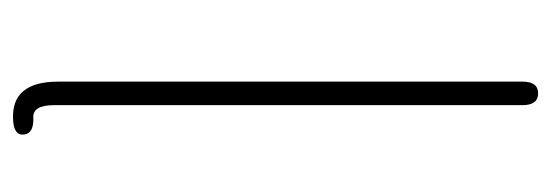

<svg xmlns="http://www.w3.org/2000/svg" viewBox="-295 -539 844 294"><g transform="rotate(90 127.0 -392.0)"><path d="M105 -59V-770Q105 -794 123 -794Q141 -794 141 -770V-53Q141 -20 160 -21Q184 -22 186 -7Q188 9 163 10Q105 13 105 -59Z"/></g></svg>

Font: Resource Han Rounded JP ExtraLight
Style: Regular
Weight: 250
Designer: Cyano Hao (round all glyphs); Ryoko NISHIZUKA 西塚涼子 (kana, bopomofo & ideographs); Paul D. Hunt (Latin, Greek & Cyrillic)
Foundry: Cyano Hao
Version: 0.990